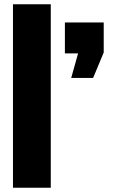

<svg xmlns="http://www.w3.org/2000/svg" viewBox="-20 -883 533 903"><path d="M218.8 0H41V-862.8H218.8ZM285.2 -631.8V-777.3H467.8V-636.2L418 -516.6H314.9L347.2 -631.8Z"/></svg>

Font: Anton
Style: Regular
Weight: 400
Foundry: vernon adams
Version: Version 1.000